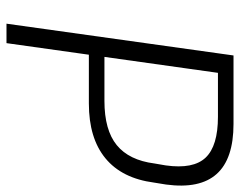

<svg xmlns="http://www.w3.org/2000/svg" viewBox="-94 -646 740 592"><g transform="rotate(90 276.0 -350.0)"><path d="M151 -700H362Q470 -700 516.5 -648Q563 -596 549 -492L543 -455Q530 -356 468 -305Q406 -254 299 -254H145L151 -302H291Q381 -302 427.5 -340Q474 -378 484 -456L490 -491Q502 -576 466 -614Q430 -652 340 -652H190L207 -669L113 0H53Z"/></g></svg>

Font: Pathway Extreme 28pt ExtraLight
Style: Italic
Weight: 250
Italic angle: -8°
Designer: Eduardo Rodriguez Tunni
Foundry: Eduardo Rodriguez Tunni
Version: Version 1.001;gftools[0.9.26]